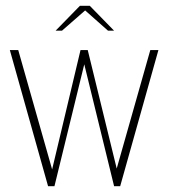

<svg xmlns="http://www.w3.org/2000/svg" viewBox="-20 -643 584 663"><path d="M14 -470H43L160 -58L258 -470H283L383 -61L499 -470H527L395 0H374L271 -421L168 0H146ZM172 -537 256 -623H290L374 -537H353L274 -607L194 -537Z"/></svg>

Font: Smooch Sans ExtraLight
Style: Regular
Weight: 200
Designer: Robert E. Leuschke
Foundry: Robert E. Leuschke
Version: Version 1.010; ttfautohint (v1.8.3)